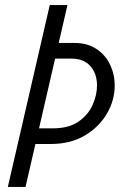

<svg xmlns="http://www.w3.org/2000/svg" viewBox="-20 -740 474 760"><path d="M97 -170 111 -232H190Q252 -232 290.5 -258.5Q329 -285 346.5 -324.5Q364 -364 364 -402Q364 -448 338 -478Q312 -508 262 -508H175L189 -570H275Q325 -570 360.5 -547Q396 -524 415 -485.5Q434 -447 434 -401Q434 -343 403 -290Q372 -237 315.5 -203.5Q259 -170 180 -170ZM11 0 177 -720H247L81 0Z"/></svg>

Font: Instrument Sans Condensed
Style: Italic
Weight: 400
Width: 3
Italic angle: -13°
Designer: Rodrigo Fuenzalida
Foundry: fragTYPE
Version: Version 1.000;gftools[0.9.28]